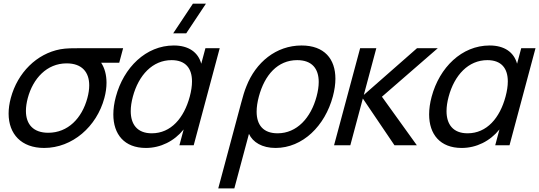

<svg xmlns="http://www.w3.org/2000/svg" viewBox="-20 -808 2999 1068"><path d="M664.9 -540H434.4C388.4 -540 347.9 -540 315.7 -534C184.2 -509.5 77.9 -404 40.1 -263C31.9 -232.4 27.9 -203.3 27.9 -176.2C27.9 -62.6 98.5 15 225.6 15C382.6 15 517.9 -103.5 560.6 -263C568.7 -292.9 572.5 -321.5 572.5 -347.9C572.5 -392 561.8 -430.2 542.7 -459H643.2ZM248.3 -69.5C165.7 -69.5 124.2 -116.1 124.2 -191.1C124.2 -212.8 127.7 -236.9 134.6 -263C163.5 -370.7 239.9 -455.5 350.7 -455.5C351.1 -455.5 351.4 -455.5 351.7 -455.5C436 -455.1 476.3 -406.7 476.3 -333.2C476.3 -311.7 472.9 -288.2 466.1 -263C435.9 -150 357.8 -69.5 248.3 -69.5Z M1125.5 -787.5H1053L943.3 -622.5H1015.8ZM1122.7 -540 1099.5 -453.5C1082.2 -517.5 1029.2 -555 946.7 -555C791.7 -555 667.9 -432.5 624.4 -270C615 -235.1 610.4 -202 610.4 -171.5C610.4 -60.9 671.5 15 791.5 15C873.5 15 949.2 -23 1001.6 -88L978 0H1057.5L1202.2 -540ZM824.3 -66.5C743 -66.5 707.2 -116.8 707.2 -189.9C707.2 -214.4 711.2 -241.4 718.9 -270C751.1 -390.5 828.9 -473.5 934.4 -473.5C1012.6 -473.5 1048 -427.6 1048 -355.1C1048 -329.8 1043.8 -301.4 1035.5 -270.5C1003.7 -152 931.3 -66.5 824.3 -66.5Z M1194 240H1283.5L1364.8 -63.5C1386.2 -16.5 1438.3 15 1512.8 15C1663.8 15 1787.7 -108 1831.5 -271.5C1840.9 -306.5 1845.7 -339.7 1845.7 -370.2C1845.7 -480 1784.3 -555 1657.5 -555C1515.5 -555 1402.8 -461 1350.8 -328.5C1339.9 -302.5 1331 -271.5 1321.4 -235.5ZM1524.1 -66.5C1444 -66.5 1407.5 -113.2 1407.5 -186.9C1407.5 -212.1 1411.7 -240.4 1419.9 -271C1451.9 -390.5 1524.2 -473.5 1633.2 -473.5C1715.2 -473.5 1752.9 -426.2 1752.9 -352C1752.9 -327.7 1748.8 -300.4 1740.9 -271C1709.2 -152.5 1631.6 -66.5 1524.1 -66.5Z M1838.2 0H1928.7L1998.3 -260L2174.2 0H2298.7L2104.5 -270L2415.3 -540H2299.8L2003.7 -280L2073.3 -540H1983.3Z M2879.3 -540 2856.2 -453.5C2838.8 -517.5 2785.9 -555 2703.4 -555C2548.4 -555 2424.5 -432.5 2381 -270C2371.6 -235.1 2367 -202 2367 -171.5C2367 -60.9 2428.2 15 2548.1 15C2630.1 15 2705.8 -23 2758.2 -88L2734.7 0H2814.2L2958.8 -540ZM2581 -66.5C2499.7 -66.5 2463.8 -116.8 2463.8 -189.9C2463.8 -214.4 2467.8 -241.4 2475.5 -270C2507.8 -390.5 2585.5 -473.5 2691 -473.5C2769.3 -473.5 2804.7 -427.6 2804.7 -355.1C2804.7 -329.8 2800.4 -301.4 2792.1 -270.5C2760.4 -152 2688 -66.5 2581 -66.5Z"/></svg>

Font: Manrope
Style: MediumItalic
Weight: 500
Italic angle: -15°
Designer: Mikhail Sharanda
Foundry: Mikhail Sharanda
Version: Version 4.502;hotconv 1.0.109;makeotfexe 2.5.65596